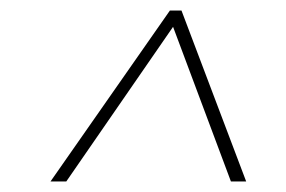

<svg xmlns="http://www.w3.org/2000/svg" viewBox="-20 -868 544 365"><path d="M325 -848 448 -523H419L309 -817L106 -523H76L303 -848Z"/></svg>

Font: Bitter Pro ExtraLight
Style: Italic
Weight: 275
Italic angle: -9°
Designer: Sol Matas, and Bitter project Authors
Foundry: Sol Matas
Version: Version 1.010